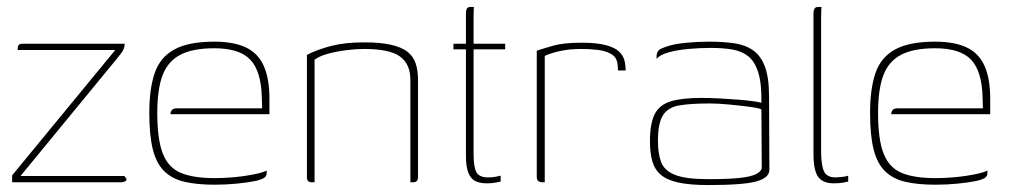

<svg xmlns="http://www.w3.org/2000/svg" viewBox="-20 -525 2911 553"><path d="M39 -18H338L342 -13Q347 -8 342 -4Q337 0 328 0H15V-20L312 -381H31V-384Q31 -392 34 -395.5Q37 -399 46 -399H339Q339 -392 337 -386Q335 -380 330 -373Q325 -366 315 -354Z M598 7Q547 7 511 -1.5Q475 -10 452.5 -32.5Q430 -55 420 -95.5Q410 -136 410 -200Q410 -269 425.5 -314.5Q441 -360 482 -382.5Q523 -405 597 -405Q654 -405 689 -388Q724 -371 740 -334.5Q756 -298 756 -241V-196H471Q471 -203 475 -208Q479 -213 489 -213H735L734 -246Q732 -320 701 -353Q670 -386 597 -386Q535 -386 499 -367Q463 -348 448 -307.5Q433 -267 433 -200Q433 -123 449 -82.5Q465 -42 501 -27Q537 -12 598 -12Q618 -12 640 -13.5Q662 -15 683 -18Q704 -21 721.5 -25Q739 -29 748 -34V-26Q748 -19 742.5 -14Q737 -9 717 -4Q692 1 661 4Q630 7 598 7Z M878 0Q864 0 864 -14V-367Q893 -382 933 -392.5Q973 -403 1028 -403Q1076 -403 1106.5 -396Q1137 -389 1154 -375.5Q1171 -362 1177.5 -341.5Q1184 -321 1184 -294V-14Q1184 -10 1182.5 -6.5Q1181 -3 1177.5 -1.5Q1174 0 1169 0H1162V-295Q1162 -340 1132.5 -362Q1103 -384 1028 -384Q1005 -384 977.5 -380.5Q950 -377 925.5 -370.5Q901 -364 886 -353V0Z M1382 3Q1361 3 1348 -4Q1335 -11 1328.5 -28.5Q1322 -46 1322 -76V-383H1286V-399H1322V-484Q1322 -493 1323.5 -497.5Q1325 -502 1328 -503.5Q1331 -505 1335 -505H1345Q1345 -505 1344.5 -498Q1344 -491 1344 -476V-399H1435V-383H1344V-82Q1344 -43 1352.5 -28.5Q1361 -14 1386 -14Q1398 -14 1408 -16Q1418 -18 1422 -19V-2Q1417 -1 1406.5 1Q1396 3 1382 3Z M1549 0H1543Q1535 0 1530.5 -3.5Q1526 -7 1526 -16V-379Q1544 -385 1573.5 -393.5Q1603 -402 1655 -402Q1699 -402 1725 -395Q1751 -388 1763 -376.5Q1775 -365 1778.5 -351Q1782 -337 1782 -322H1760L1759 -336Q1758 -359 1741 -369Q1724 -379 1700.5 -381.5Q1677 -384 1655 -384Q1620 -384 1593 -378Q1566 -372 1549 -364Z M2020 8Q1968 8 1935 1Q1902 -6 1884 -21Q1866 -36 1859 -60Q1852 -84 1852 -118Q1852 -169 1865.5 -196Q1879 -223 1911.5 -233Q1944 -243 2000 -243Q2025 -243 2052.5 -241.5Q2080 -240 2105.5 -238Q2131 -236 2149 -233.5Q2167 -231 2173 -229Q2174 -284 2164 -316Q2154 -348 2135 -363Q2116 -378 2088.5 -382.5Q2061 -387 2028 -387Q1995 -387 1962.5 -384Q1930 -381 1905 -374Q1880 -367 1871 -355V-362Q1871 -379 1884.5 -385Q1898 -391 1910 -394Q1927 -399 1958.5 -402Q1990 -405 2021 -405Q2062 -405 2094 -400.5Q2126 -396 2148.5 -380.5Q2171 -365 2183 -333.5Q2195 -302 2195 -247L2196 -36Q2196 -13 2158.5 -2.5Q2121 8 2020 8ZM2020 -9Q2078 -9 2110 -12.5Q2142 -16 2156.5 -23Q2171 -30 2174 -40L2173 -210Q2165 -214 2138 -217.5Q2111 -221 2079.5 -224Q2048 -227 2024 -227Q1970 -227 1937 -221.5Q1904 -216 1889.5 -193Q1875 -170 1875 -119Q1875 -82 1884.5 -57.5Q1894 -33 1925 -21Q1956 -9 2020 -9Z M2381 3Q2350 3 2336.5 -15.5Q2323 -34 2323 -82V-484Q2323 -490 2324 -495Q2325 -500 2328 -502.5Q2331 -505 2337 -505H2346Q2346 -505 2345.5 -497.5Q2345 -490 2345 -475V-89Q2345 -50 2353 -32Q2361 -14 2387 -14Q2392 -14 2405.5 -15.5Q2419 -17 2423 -19V-2Q2418 -1 2408 1Q2398 3 2381 3Z M2674 7Q2623 7 2587 -1.5Q2551 -10 2528.5 -32.5Q2506 -55 2496 -95.5Q2486 -136 2486 -200Q2486 -269 2501.5 -314.5Q2517 -360 2558 -382.5Q2599 -405 2673 -405Q2730 -405 2765 -388Q2800 -371 2816 -334.5Q2832 -298 2832 -241V-196H2547Q2547 -203 2551 -208Q2555 -213 2565 -213H2811L2810 -246Q2808 -320 2777 -353Q2746 -386 2673 -386Q2611 -386 2575 -367Q2539 -348 2524 -307.5Q2509 -267 2509 -200Q2509 -123 2525 -82.5Q2541 -42 2577 -27Q2613 -12 2674 -12Q2694 -12 2716 -13.5Q2738 -15 2759 -18Q2780 -21 2797.5 -25Q2815 -29 2824 -34V-26Q2824 -19 2818.5 -14Q2813 -9 2793 -4Q2768 1 2737 4Q2706 7 2674 7Z"/></svg>

Font: Genos Thin Thin
Style: Regular
Weight: 250
Version: Version 1.010